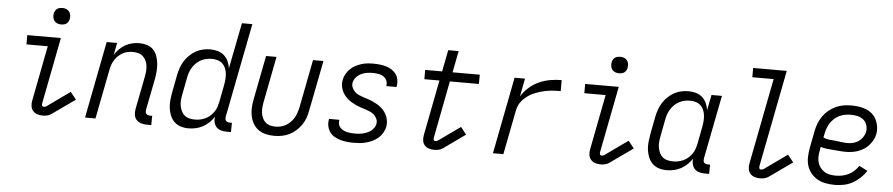

<svg xmlns="http://www.w3.org/2000/svg" viewBox="-43 -1024 6136 1320"><g transform="rotate(5 3025.0 -364.0)"><path d="M274 12Q254 12 236 6.5Q218 1 206 -12.5Q194 -26 191 -45Q188 -64 192 -84L266 -466H119V-530H351L262 -72Q260 -64 263 -56.5Q266 -49 274 -49Q278 -49 283 -50Q288 -51 291 -53L451 -167L491 -117L330 -3Q318 5 303 8.5Q288 12 274 12ZM344 -623Q330 -623 317.5 -628Q305 -633 297 -643.5Q289 -654 287 -668Q285 -682 288 -696Q290 -705 295 -713.5Q300 -722 308 -727.5Q316 -733 325.5 -735Q335 -737 344 -737Q358 -737 370.5 -732Q383 -727 391 -716.5Q399 -706 401 -692Q403 -678 400 -664Q398 -655 393 -646.5Q388 -638 380 -632.5Q372 -627 362.5 -625Q353 -623 344 -623Z M1022 12H994Q973 12 953.5 6.5Q934 1 920.5 -13Q907 -27 904 -47.5Q901 -68 905 -90L949 -315Q953 -335 954.5 -354.5Q956 -374 953.5 -392.5Q951 -411 943 -427.5Q935 -444 922 -456Q909 -468 891 -473Q873 -478 853 -478Q836 -478 818 -474.5Q800 -471 783.5 -462Q767 -453 753 -440Q739 -427 729 -411.5Q719 -396 712.5 -378.5Q706 -361 703 -344L636 0H564L667 -530H739L723 -447Q737 -469 755.5 -487.5Q774 -506 796.5 -518.5Q819 -531 843.5 -536.5Q868 -542 892 -542Q919 -542 945 -534Q971 -526 988.5 -507.5Q1006 -489 1014.5 -464.5Q1023 -440 1026 -413Q1029 -386 1026.5 -358.5Q1024 -331 1019 -303L977 -90Q976 -82 976.5 -74.5Q977 -67 981.5 -62Q986 -57 993 -54.5Q1000 -52 1007 -52H1023Z M1278 12Q1250 12 1224.5 4Q1199 -4 1180.5 -22Q1162 -40 1152 -64.5Q1142 -89 1138.5 -115.5Q1135 -142 1138 -170.5Q1141 -199 1146 -227L1169 -347Q1174 -372 1182.5 -396.5Q1191 -421 1205 -443.5Q1219 -466 1239 -485.5Q1259 -505 1282.5 -518Q1306 -531 1331.5 -536.5Q1357 -542 1381 -542Q1408 -542 1433 -535Q1458 -528 1476.5 -511.5Q1495 -495 1505.5 -472.5Q1516 -450 1520 -424L1582 -740H1654L1527 -90Q1526 -82 1526.5 -74.5Q1527 -67 1531.5 -62Q1536 -57 1543 -54.5Q1550 -52 1557 -52H1573L1572 12H1544Q1524 12 1504.5 7Q1485 2 1472 -11.5Q1459 -25 1454.5 -44.5Q1450 -64 1454 -84Q1440 -62 1420 -43Q1400 -24 1377 -11.5Q1354 1 1328.5 6.5Q1303 12 1278 12ZM1318 -52Q1335 -52 1353 -55.5Q1371 -59 1389 -67.5Q1407 -76 1421 -88.5Q1435 -101 1446.5 -117Q1458 -133 1464 -150.5Q1470 -168 1474 -186L1497 -306Q1501 -327 1502.5 -347.5Q1504 -368 1501.5 -387.5Q1499 -407 1491.5 -424.5Q1484 -442 1470 -454.5Q1456 -467 1437 -472.5Q1418 -478 1397 -478Q1379 -478 1360 -474Q1341 -470 1323 -460.5Q1305 -451 1290.5 -437Q1276 -423 1265.5 -406Q1255 -389 1248.5 -371Q1242 -353 1239 -335L1216 -215Q1212 -195 1210.5 -175Q1209 -155 1212.5 -136.5Q1216 -118 1224 -101Q1232 -84 1246 -72.5Q1260 -61 1279 -56.5Q1298 -52 1318 -52Z M1871 12Q1841 12 1812.5 5.5Q1784 -1 1761.5 -17Q1739 -33 1725 -57Q1711 -81 1705 -109Q1699 -137 1700.5 -167Q1702 -197 1708 -227L1767 -530H1839L1778 -215Q1774 -195 1772.5 -175.5Q1771 -156 1773.5 -137.5Q1776 -119 1783.5 -102.5Q1791 -86 1804 -74Q1817 -62 1835 -57Q1853 -52 1873 -52Q1891 -52 1909 -56Q1927 -60 1944.5 -70Q1962 -80 1976 -94Q1990 -108 2000 -125Q2010 -142 2016 -159.5Q2022 -177 2026 -195L2091 -530H2163L2095 -183Q2091 -158 2082 -132.5Q2073 -107 2057.5 -84Q2042 -61 2020.5 -41.5Q1999 -22 1974.5 -10Q1950 2 1923.5 7Q1897 12 1871 12Z M2419 12Q2395 12 2372 9.5Q2349 7 2327.5 1Q2306 -5 2286.5 -16Q2267 -27 2254 -44.5Q2241 -62 2236 -84.5Q2231 -107 2235 -130L2236 -137H2307V-133Q2304 -119 2307.5 -106Q2311 -93 2319.5 -83.5Q2328 -74 2340 -67.5Q2352 -61 2365 -58Q2378 -55 2392 -53.5Q2406 -52 2420 -52Q2434 -52 2447.5 -53Q2461 -54 2475.5 -57.5Q2490 -61 2504 -66.5Q2518 -72 2530 -81Q2542 -90 2551 -102.5Q2560 -115 2563 -129Q2567 -148 2560 -164.5Q2553 -181 2540.5 -193Q2528 -205 2511 -212Q2494 -219 2477.5 -224.5Q2461 -230 2444 -235.5Q2427 -241 2411 -248.5Q2395 -256 2380 -265Q2365 -274 2352.5 -285.5Q2340 -297 2329.5 -311Q2319 -325 2312.5 -341.5Q2306 -358 2304 -376Q2302 -394 2306 -413Q2310 -434 2321 -453.5Q2332 -473 2348 -488.5Q2364 -504 2384 -514.5Q2404 -525 2424.5 -531.5Q2445 -538 2465.5 -540Q2486 -542 2507 -542Q2530 -542 2552 -539.5Q2574 -537 2595 -531Q2616 -525 2633.5 -513.5Q2651 -502 2663.5 -485.5Q2676 -469 2680 -447Q2684 -425 2680 -402L2679 -396H2608L2609 -400Q2612 -419 2604 -436Q2596 -453 2580.5 -462.5Q2565 -472 2546 -475Q2527 -478 2507 -478Q2488 -478 2468 -475Q2448 -472 2429 -463Q2410 -454 2395 -437.5Q2380 -421 2376 -402Q2372 -383 2379 -366Q2386 -349 2398.5 -337Q2411 -325 2427 -318Q2443 -311 2460 -305.5Q2477 -300 2494 -294.5Q2511 -289 2527 -281.5Q2543 -274 2558 -265Q2573 -256 2586 -244.5Q2599 -233 2609 -219Q2619 -205 2625.5 -189Q2632 -173 2634 -154.5Q2636 -136 2633 -117Q2628 -96 2616.5 -75.5Q2605 -55 2587 -39.5Q2569 -24 2548.5 -14Q2528 -4 2506 2Q2484 8 2462.5 10Q2441 12 2419 12Z M2976 12Q2956 12 2938 6.5Q2920 1 2908 -12.5Q2896 -26 2893.5 -45Q2891 -64 2895 -84L2969 -466H2865V-530H2982L3011 -679H3083L3054 -530H3242L3241 -466H3041L2965 -72Q2963 -64 2965.5 -56.5Q2968 -49 2976 -49Q2981 -49 2985.5 -50Q2990 -51 2993 -53L3145 -161L3184 -111L3032 -3Q3020 5 3005 8.5Q2990 12 2976 12Z M3379 0 3482 -530H3554L3530 -405Q3551 -440 3583 -468Q3615 -496 3652.5 -512.5Q3690 -529 3729 -535.5Q3768 -542 3806 -542V-466Q3788 -466 3770.5 -465.5Q3753 -465 3735.5 -463Q3718 -461 3700 -457.5Q3682 -454 3664.5 -448.5Q3647 -443 3629.5 -436Q3612 -429 3596 -419.5Q3580 -410 3565.5 -397.5Q3551 -385 3539 -370Q3527 -355 3520 -337.5Q3513 -320 3510 -303L3451 0Z M4124 12Q4104 12 4086 6.5Q4068 1 4056 -12.5Q4044 -26 4041 -45Q4038 -64 4042 -84L4116 -466H3969V-530H4201L4112 -72Q4110 -64 4113 -56.5Q4116 -49 4124 -49Q4128 -49 4133 -50Q4138 -51 4141 -53L4301 -167L4341 -117L4180 -3Q4168 5 4153 8.5Q4138 12 4124 12ZM4194 -623Q4180 -623 4167.5 -628Q4155 -633 4147 -643.5Q4139 -654 4137 -668Q4135 -682 4138 -696Q4140 -705 4145 -713.5Q4150 -722 4158 -727.5Q4166 -733 4175.5 -735Q4185 -737 4194 -737Q4208 -737 4220.5 -732Q4233 -727 4241 -716.5Q4249 -706 4251 -692Q4253 -678 4250 -664Q4248 -655 4243 -646.5Q4238 -638 4230 -632.5Q4222 -627 4212.5 -625Q4203 -623 4194 -623Z M4578 12Q4550 12 4524.5 4Q4499 -4 4480.5 -22Q4462 -40 4452 -64.5Q4442 -89 4438.5 -115.5Q4435 -142 4438 -170.5Q4441 -199 4446 -227L4469 -347Q4474 -372 4482.5 -396.5Q4491 -421 4505 -443.5Q4519 -466 4539 -485.5Q4559 -505 4582.5 -518Q4606 -531 4631.5 -536.5Q4657 -542 4681 -542Q4708 -542 4733 -535Q4758 -528 4776.5 -511.5Q4795 -495 4805.5 -472.5Q4816 -450 4820 -424L4841 -530H4913L4827 -90Q4826 -82 4826.5 -74.5Q4827 -67 4831.5 -62Q4836 -57 4843 -54.5Q4850 -52 4857 -52H4873L4872 12H4844Q4824 12 4804.5 7Q4785 2 4772 -11.5Q4759 -25 4754.5 -44.5Q4750 -64 4754 -84Q4740 -62 4720 -43Q4700 -24 4677 -11.5Q4654 1 4628.5 6.5Q4603 12 4578 12ZM4618 -52Q4635 -52 4653 -55.5Q4671 -59 4689 -67.5Q4707 -76 4721 -88.5Q4735 -101 4746.5 -117Q4758 -133 4764 -150.5Q4770 -168 4774 -186L4797 -306Q4801 -327 4802.5 -347.5Q4804 -368 4801.5 -387.5Q4799 -407 4791.5 -424.5Q4784 -442 4770 -454.5Q4756 -467 4737 -472.5Q4718 -478 4697 -478Q4679 -478 4660 -474Q4641 -470 4623 -460.5Q4605 -451 4590.5 -437Q4576 -423 4565.5 -406Q4555 -389 4548.5 -371Q4542 -353 4539 -335L4516 -215Q4512 -195 4510.5 -175Q4509 -155 4512.5 -136.5Q4516 -118 4524 -101Q4532 -84 4546 -72.5Q4560 -61 4579 -56.5Q4598 -52 4618 -52Z M5224 12Q5204 12 5186 6.5Q5168 1 5156 -12.5Q5144 -26 5141 -45Q5138 -64 5142 -84L5257 -676H5110V-740H5342L5212 -72Q5210 -64 5213 -56.5Q5216 -49 5224 -49Q5228 -49 5233 -50Q5238 -51 5241 -53L5401 -167L5441 -117L5280 -3Q5268 5 5253 8.5Q5238 12 5224 12Z M5739 12Q5707 12 5676.5 6.5Q5646 1 5620 -13.5Q5594 -28 5575 -51Q5556 -74 5547 -102.5Q5538 -131 5539 -163Q5540 -195 5546 -227L5569 -347Q5574 -373 5584.5 -399.5Q5595 -426 5611.5 -449.5Q5628 -473 5651 -491.5Q5674 -510 5700.5 -522Q5727 -534 5753.5 -538Q5780 -542 5807 -542Q5834 -542 5860 -538Q5886 -534 5909 -524.5Q5932 -515 5950.5 -498.5Q5969 -482 5979.5 -460Q5990 -438 5994 -412.5Q5998 -387 5993 -360Q5989 -339 5978.5 -319.5Q5968 -300 5953 -283Q5938 -266 5919 -254Q5900 -242 5879 -234.5Q5858 -227 5837 -224Q5816 -221 5796 -221Q5773 -221 5751.5 -223Q5730 -225 5707.5 -226.5Q5685 -228 5663 -230.5Q5641 -233 5620 -240L5616 -215Q5611 -193 5610.5 -172Q5610 -151 5615.5 -131.5Q5621 -112 5633 -96.5Q5645 -81 5661 -70.5Q5677 -60 5697.5 -56Q5718 -52 5740 -52Q5761 -52 5783 -56Q5805 -60 5826.5 -70.5Q5848 -81 5865.5 -97Q5883 -113 5896 -133L5954 -104Q5937 -77 5912.5 -54Q5888 -31 5859.5 -15.5Q5831 0 5800 6Q5769 12 5739 12ZM5800 -282Q5820 -282 5840 -287Q5860 -292 5877 -303.5Q5894 -315 5906 -333Q5918 -351 5922 -370Q5926 -394 5919 -416.5Q5912 -439 5895 -453Q5878 -467 5855 -472.5Q5832 -478 5808 -478Q5789 -478 5769 -474.5Q5749 -471 5730.5 -462.5Q5712 -454 5696 -440Q5680 -426 5668.5 -409Q5657 -392 5650 -373Q5643 -354 5639 -335L5633 -306Q5652 -297 5673.5 -294.5Q5695 -292 5716 -290.5Q5737 -289 5758 -285.5Q5779 -282 5800 -282Z"/></g></svg>

Font: Lode
Style: Italic
Weight: 400
Italic angle: -11°
Monospace: yes
Designer: Belleve Invis
Foundry: Belleve Invis
Version: Version 29.2.0; ttfautohint (v1.8.3)